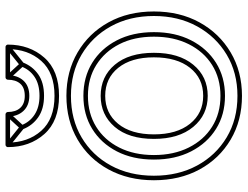

<svg xmlns="http://www.w3.org/2000/svg" viewBox="-118 -736 875 678"><g transform="rotate(-90 319.0 -397.5)"><path d="M319 -56Q257 -56 210 -85.5Q163 -115 136.5 -168Q110 -221 110 -291Q110 -291 110 -291Q110 -291 110 -291Q110 -361 136.5 -413.5Q163 -466 210 -495Q257 -524 319 -524Q319 -524 319 -524Q319 -524 319 -524Q381 -524 428 -494.5Q475 -465 501.5 -413Q528 -361 528 -291Q528 -291 528 -291Q528 -291 528 -291Q528 -221 501.5 -168Q475 -115 428 -85.5Q381 -56 319 -56Q319 -56 319 -56Q319 -56 319 -56ZM319 -40Q319 -40 319 -40Q319 -40 319 -40Q385 -40 435.5 -71.5Q486 -103 515 -159.5Q544 -216 544 -291Q544 -291 544 -291Q544 -291 544 -291Q544 -366 515 -422Q486 -478 435.5 -509Q385 -540 319 -540Q319 -540 319 -540Q319 -540 319 -540Q253 -540 202.5 -509Q152 -478 123 -422Q94 -366 94 -291Q94 -291 94 -291Q94 -291 94 -291Q94 -216 123 -159.5Q152 -103 202.5 -71.5Q253 -40 319 -40ZM319 -101Q387 -101 429 -152Q471 -203 471 -291Q471 -379 429 -429Q387 -479 319 -479Q252 -479 209.5 -429.5Q167 -380 167 -291Q167 -203 209.5 -152Q252 -101 319 -101ZM319 4Q236 4 172.5 -34Q109 -72 73 -138.5Q37 -205 37 -291Q37 -377 73 -443Q109 -509 172.5 -546.5Q236 -584 319 -584Q401 -584 464.5 -546.5Q528 -509 564.5 -443Q601 -377 601 -291Q601 -205 564.5 -138.5Q528 -72 464.5 -34Q401 4 319 4ZM319 -117Q258 -117 220.5 -163.5Q183 -210 183 -291Q183 -372 220.5 -417.5Q258 -463 319 -463Q381 -463 418 -417Q455 -371 455 -291Q455 -210 418 -163.5Q381 -117 319 -117ZM319 20Q405 20 472.5 -20Q540 -60 578.5 -130Q617 -200 617 -291Q617 -382 578.5 -451.5Q540 -521 472.5 -560.5Q405 -600 319 -600Q232 -600 164.5 -560.5Q97 -521 59 -451Q21 -381 21 -291Q21 -200 59 -130Q97 -60 164.5 -20Q232 20 319 20ZM437 -754 423 -760Q412 -730 386 -712.5Q360 -695 319 -695Q319 -695 319 -695Q319 -695 319 -695Q279 -695 252.5 -712.5Q226 -730 215 -760L201 -754Q214 -720 243.5 -699.5Q273 -679 319 -679Q319 -679 319 -679Q319 -679 319 -679Q366 -679 395 -699.5Q424 -720 437 -754ZM390 -812 378 -802 424 -752Q426 -749 429.5 -749Q433 -749 435 -751L497 -801L487 -813L425 -763Q423 -762 430.5 -761Q438 -760 436 -762ZM151 -813 141 -801 203 -751Q205 -749 208.5 -749Q212 -749 214 -752L260 -802L248 -812L202 -762Q200 -760 207.5 -761Q215 -762 213 -763ZM319 -642Q237 -642 195.5 -689Q154 -736 154 -807L146 -799H254L246 -807Q246 -773 265.5 -752Q285 -731 319 -731Q354 -731 373 -752Q392 -773 392 -807L384 -799H492L484 -807Q484 -736 442.5 -689Q401 -642 319 -642ZM319 -626Q408 -626 454 -678Q500 -730 500 -807Q500 -810 497.5 -812.5Q495 -815 492 -815H384Q381 -815 378.5 -812.5Q376 -810 376 -807Q376 -779 362 -763Q348 -747 319 -747Q291 -747 276.5 -763Q262 -779 262 -807Q262 -810 259.5 -812.5Q257 -815 254 -815H146Q143 -815 140.5 -812.5Q138 -810 138 -807Q138 -730 184 -678Q230 -626 319 -626Z"/></g></svg>

Font: Tilt Prism
Style: Regular
Weight: 400
Version: Version 1.000